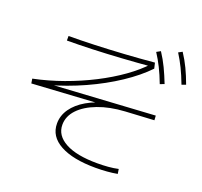

<svg xmlns="http://www.w3.org/2000/svg" viewBox="-148 -1025 1295 1229"><g transform="rotate(20 500.0 -410.5)"><path d="M622 34Q468 34 381 -13.5Q294 -61 294 -149Q294 -203 326.5 -249.5Q359 -296 418.5 -330.5Q478 -365 556 -382L563 -364L52 -333L47 -364Q149 -385 249 -421Q349 -457 440 -503.5Q531 -550 606 -603.5Q681 -657 733 -714L738 -697Q644 -689 543 -682.5Q442 -676 346.5 -672.5Q251 -669 172 -669V-700Q250 -700 347 -703.5Q444 -707 548 -713.5Q652 -720 750 -729L759 -691Q695 -624 599.5 -560.5Q504 -497 389 -445Q274 -393 152 -359L142 -368L871 -412L873 -381L678 -370Q575 -364 496 -334Q417 -304 373 -257.5Q329 -211 329 -153Q329 -80 405.5 -38.5Q482 3 623 3Q661 3 697.5 0Q734 -3 765 -10L770 22Q738 28 700 31Q662 34 622 34ZM826 -610Q804 -668 782 -712Q760 -756 734 -796L761 -811Q790 -767 812 -721Q834 -675 855 -621ZM958 -654Q936 -712 914.5 -756Q893 -800 867 -841L893 -855Q922 -811 944 -765Q966 -719 986 -664Z"/></g></svg>

Font: M PLUS 2 ExtraLight
Style: Regular
Weight: 250
Designer: Coji Morishita
Foundry: UNDERFOREST DESIGN
Version: Version 1.001